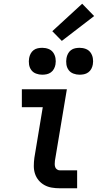

<svg xmlns="http://www.w3.org/2000/svg" viewBox="-20 -1008 540 1028"><path d="M300 0Q278 0 257 -3.5Q236 -7 218 -17Q200 -27 187 -42.5Q174 -58 167.5 -77.5Q161 -97 161 -119Q161 -141 164 -163L209 -434H97V-530H338L274 -147Q273 -138 273 -129.5Q273 -121 275.5 -113.5Q278 -106 285 -101Q292 -96 300 -96H393V0ZM406 -608Q389 -608 373 -614Q357 -620 347.5 -633Q338 -646 335.5 -663Q333 -680 336 -697Q338 -709 344 -720.5Q350 -732 360 -739.5Q370 -747 382 -749.5Q394 -752 406 -752Q424 -752 439.5 -746Q455 -740 464.5 -727Q474 -714 477 -697Q480 -680 477 -663Q475 -651 469 -639.5Q463 -628 452.5 -620.5Q442 -613 430 -610.5Q418 -608 406 -608ZM206 -608Q189 -608 173 -614Q157 -620 147.5 -633Q138 -646 135.5 -663Q133 -680 136 -697Q138 -709 144 -720.5Q150 -732 160 -739.5Q170 -747 182 -749.5Q194 -752 206 -752Q224 -752 239.5 -746Q255 -740 264.5 -727Q274 -714 277 -697Q280 -680 277 -663Q275 -651 269 -639.5Q263 -628 252.5 -620.5Q242 -613 230 -610.5Q218 -608 206 -608ZM311 -789 260 -841 420 -988 484 -922Z"/></svg>

Font: Iosevka Curly Oblique
Style: Bold
Weight: 700
Italic angle: -9°
Monospace: yes
Designer: Belleve Invis
Foundry: Belleve Invis
Version: Version 11.1.0; ttfautohint (v1.8.3)